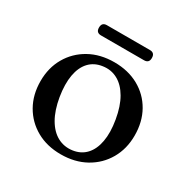

<svg xmlns="http://www.w3.org/2000/svg" viewBox="-144 -742 871 885"><g transform="rotate(30 292.0 -299.0)"><path d="M294 -480Q367.5 -480 423.8 -448.8Q480 -417.5 511.5 -362Q543 -306.5 543 -233.5Q543 -163 511 -107.5Q479 -52 422 -20.2Q365 11.5 290.5 11.5Q217 11.5 161 -20Q105 -51.5 73.2 -107.2Q41.5 -163 41.5 -235Q41.5 -306 73.5 -361.2Q105.5 -416.5 162.2 -448.2Q219 -480 294 -480ZM329 -31.5Q371 -37.5 397.2 -65.8Q423.5 -94 432.2 -141.8Q441 -189.5 430 -254Q419 -319 394 -362Q369 -405 333.5 -424.2Q298 -443.5 255.5 -437Q213.5 -431 187.2 -402.8Q161 -374.5 152.5 -327Q144 -279.5 154.5 -214.5Q165.5 -149.5 190.5 -106.5Q215.5 -63.5 251 -44.5Q286.5 -25.5 329 -31.5ZM151.5 -583Q151.5 -597 158.2 -603.8Q165 -610.5 177.5 -610.5H407Q419.5 -610.5 426.2 -603.8Q433 -597 433 -583Q433 -569 426.2 -562.5Q419.5 -556 407 -556H177.5Q165 -556 158.2 -562.5Q151.5 -569 151.5 -583Z"/></g></svg>

Font: Fraunces 11pt
Style: Regular
Weight: 400
Version: Version 1.000;[b76b70a41]